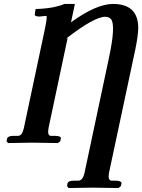

<svg xmlns="http://www.w3.org/2000/svg" viewBox="-20 -718 715 965"><path d="M100.1 -75.2 205.1 -569.8Q218.3 -632.8 213.4 -638.2Q210 -638.2 201.7 -637.2Q193.4 -636.2 190.4 -636.2L179.2 -634.8Q154.8 -635.3 154.8 -644Q156.2 -660.2 159.2 -672.9Q197.3 -672.9 246.6 -681.2Q278.3 -687.5 304.2 -698.2H356.4L336.9 -606Q463.9 -697.8 547.4 -698.2Q673.3 -698.2 674.8 -580.1Q674.8 -540.5 659.7 -467.8L527.8 150.9Q521 189 540.5 189.9H563.5Q589.8 191.4 590.8 202.1L587.9 216.8L575.7 227.1Q574.7 227.1 443.4 225.1L324.7 227.1L316.9 216.8L319.8 202.1Q323.7 190.4 352.5 189.9H375.5Q396.5 188 404.8 150.9L527.8 -428.2Q562.5 -590.8 538.1 -621.6Q527.3 -633.3 508.8 -633.8Q451.2 -632.3 312.5 -523.9L319.8 -526.9L224.1 -75.2Q216.8 -36.1 235.4 -35.2H258.3Q287.1 -34.2 286.1 -22.9L282.7 -7.8L271 1Q270 1 141.1 -1L21 1L12.7 -7.8L16.1 -22.9Q20.5 -34.7 47.4 -35.2H70.3Q90.3 -35.2 98.6 -69.3Q99.6 -72.8 100.1 -75.2Z"/></svg>

Font: Linux Libertine Slanted O
Style: Bold Slanted
Weight: 700
Designer: Philipp H. Poll
Foundry: Philipp H. Poll
Version: Version 5.0.0